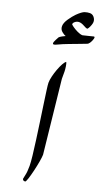

<svg xmlns="http://www.w3.org/2000/svg" viewBox="-192 -1037 601 1074"><g transform="rotate(20 109.0 -500.5)"><path d="M165 -170.9Q165 -158.2 160.2 -129.9Q155.3 -101.6 147.9 -70.6Q140.6 -39.6 133.3 -17.6Q126 4.4 121.6 4.4Q106 4.4 106 -7.3Q106 -10.7 110.8 -30.5Q115.7 -50.3 115.7 -86.4Q115.7 -106.4 111.3 -145.8Q106.9 -185.1 100.1 -235.1Q93.3 -285.2 85.7 -337.9Q78.1 -390.6 71.3 -437.5Q64.5 -484.4 60.1 -517.1Q55.7 -549.8 55.7 -559.6Q55.7 -575.2 61 -597.7Q66.4 -620.1 74.7 -642.6Q83 -665 92.3 -681.9Q101.6 -698.7 109.4 -703.1Q113.3 -696.8 116 -678.2Q118.7 -659.7 118.7 -648.9V-605.5ZM211.4 -883.3Q211.4 -879.9 207.8 -869.6Q204.1 -859.4 197.8 -849.9Q191.4 -840.3 183.1 -837.9Q174.8 -835 145.5 -823.5Q116.2 -812 87.9 -801.8Q54.2 -789.1 35.2 -779.8Q16.1 -770.5 10.7 -770.5Q3.9 -770.5 3.9 -777.3Q3.9 -782.7 11.5 -797.9Q19 -813 22 -817.4Q25.9 -821.8 38.6 -828.9Q51.3 -835.9 56.6 -837.9Q46.4 -840.8 32.5 -852.5Q18.6 -864.3 18.6 -883.3Q18.6 -902.3 35.6 -927.5Q52.7 -952.6 68.8 -968.8Q95.7 -995.1 111.3 -1000Q127 -1004.9 140.6 -1004.9Q155.8 -1004.9 166 -992.7Q176.3 -980.5 176.3 -964.8Q176.3 -957.5 172.4 -946.3Q168.5 -935.1 163.3 -926.3Q158.2 -917.5 155.3 -917.5Q149.9 -917.5 132.6 -927.2Q115.2 -937 101.6 -937Q88.9 -937 78.6 -929Q68.4 -920.9 68.4 -913.1Q68.4 -910.2 81.3 -900.9Q94.2 -891.6 111.8 -883.1Q129.4 -874.5 143.1 -874Q160.2 -877.9 181.2 -883.3Q202.1 -888.7 206.1 -889.6Q211.4 -890.1 211.4 -883.3Z"/></g></svg>

Font: Scheherazade New Medium
Style: Regular
Weight: 500
Designer: SIL International
Foundry: SIL International
Version: Version 4.000